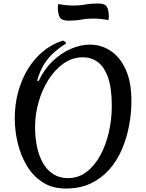

<svg xmlns="http://www.w3.org/2000/svg" viewBox="-20 -1061 842 1106"><path d="M359 25Q281 25 225.5 -11Q170 -47 134.5 -106.5Q99 -166 82 -237.5Q65 -309 65 -379Q65 -462 85.5 -535Q106 -608 143 -667Q180 -726 230.5 -767Q281 -808 342 -827Q349 -826 354.5 -821Q360 -816 361 -811Q326 -789 293.5 -761Q261 -733 235.5 -693.5Q210 -654 194 -596L202 -594Q235 -663 284 -709.5Q333 -756 389 -780Q445 -804 498 -804Q562 -804 616 -769Q670 -734 703.5 -662Q737 -590 737 -479Q737 -409 723.5 -337Q710 -265 682 -200Q654 -135 609.5 -84.5Q565 -34 503 -4.5Q441 25 359 25ZM372 -35Q432 -35 479 -71Q526 -107 558.5 -167.5Q591 -228 607.5 -301.5Q624 -375 624 -450Q624 -554 602 -615.5Q580 -677 542.5 -704Q505 -731 458 -731Q397 -731 346.5 -695.5Q296 -660 259 -601.5Q222 -543 202 -472Q182 -401 182 -330Q182 -270 193 -216.5Q204 -163 227 -122.5Q250 -82 286 -58.5Q322 -35 372 -35ZM375 -942Q335 -942 324 -962Q313 -982 313 -1020Q313 -1025 314 -1029Q315 -1033 316 -1038Q340 -1033 362 -1031Q384 -1029 406 -1029Q440 -1029 472.5 -1035Q505 -1041 545 -1041Q585 -1041 596 -1021Q607 -1001 607 -963Q607 -959 606.5 -954.5Q606 -950 604 -945Q580 -950 558.5 -952Q537 -954 514 -954Q480 -954 448 -948Q416 -942 375 -942Z"/></svg>

Font: Merienda
Style: Regular
Weight: 400
Designer: Eduardo Rodriguez Tunni
Foundry: Eduardo Rodriguez Tunni
Version: Version 2.001